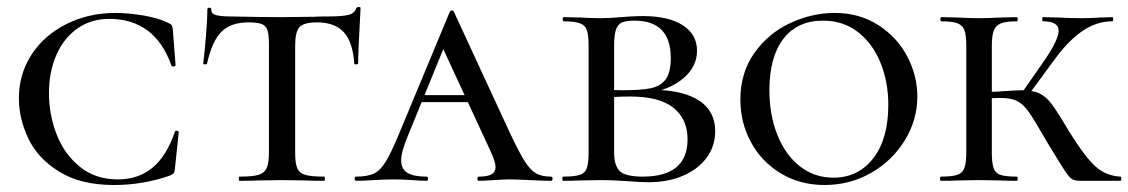

<svg xmlns="http://www.w3.org/2000/svg" viewBox="-20 -517 3226 549"><path d="M462 -451Q469 -448 471 -445Q473 -442 474 -434L482 -331Q482 -328 476.5 -327Q471 -326 470 -330Q423 -463 292 -463Q241 -463 202 -436Q163 -409 141.5 -360.5Q120 -312 120 -251Q120 -189 142 -132.5Q164 -76 208.5 -40Q253 -4 317 -4Q375 -4 415.5 -37Q456 -70 480 -140Q481 -144 486 -143Q491 -142 491 -139L480 -33Q479 -25 477 -22Q475 -19 466 -15Q389 12 306 12Q211 12 149.5 -26Q88 -64 61 -121Q34 -178 34 -236Q34 -305 70 -360.5Q106 -416 169.5 -448Q233 -480 310 -480Q348 -480 391.5 -472.5Q435 -465 462 -451Z M572 -335Q572 -333 566.5 -333Q561 -333 561 -335Q565 -366 569 -415Q573 -464 573 -490Q573 -495 578.5 -495Q584 -495 584 -490Q584 -477 599 -473.5Q614 -470 637 -470Q723 -468 788 -468L875 -469Q892 -470 921 -470Q959 -470 976.5 -474.5Q994 -479 999 -494Q1001 -497 1006 -497Q1011 -497 1011 -494Q1004 -365 1004 -335Q1004 -333 998.5 -333Q993 -333 993 -335Q989 -396 963.5 -424.5Q938 -453 886 -453Q849 -453 836.5 -439.5Q824 -426 824 -387V-81Q824 -50 830 -36Q836 -22 853 -17Q870 -12 907 -12Q909 -12 909 -6Q909 0 907 0Q874 0 856 -1L786 -2L717 -1Q698 0 665 0Q663 0 663 -6Q663 -12 665 -12Q702 -12 719 -17Q736 -22 742.5 -36.5Q749 -51 749 -81V-389Q749 -417 745 -430Q741 -443 729 -448Q717 -453 690 -453Q640 -453 613 -426Q586 -399 572 -335Z M1185 -245H1368L1375 -225H1170ZM1555 0Q1535 0 1495 -2Q1455 -4 1437 -4Q1421 -4 1391 -2Q1363 0 1349 0Q1345 0 1345 -6Q1345 -12 1349 -12Q1374 -12 1385.5 -18.5Q1397 -25 1397 -39Q1397 -54 1383 -84L1239 -395L1271 -434L1144 -123Q1127 -81 1127 -59Q1127 -34 1144.5 -23Q1162 -12 1199 -12Q1204 -12 1204 -6Q1204 0 1199 0Q1185 0 1159 -2Q1131 -4 1107 -4Q1082 -4 1048 -2Q1018 0 999 0Q994 0 994 -6Q994 -12 999 -12Q1030 -12 1048.5 -20.5Q1067 -29 1082.5 -54Q1098 -79 1120 -132L1266 -483Q1268 -487 1272 -487Q1276 -487 1278 -483L1438 -137Q1464 -82 1480 -56.5Q1496 -31 1512.5 -21.5Q1529 -12 1555 -12Q1560 -12 1560 -6Q1560 0 1555 0Z M2025 -142Q2025 -99 2000.5 -66Q1976 -33 1933 -14.5Q1890 4 1835 4Q1808 4 1773 1Q1759 0 1739.5 -1Q1720 -2 1698 -2L1637 -1Q1620 0 1590 0Q1588 0 1588 -6Q1588 -12 1590 -12Q1623 -12 1638 -17Q1653 -22 1658 -36.5Q1663 -51 1663 -81V-387Q1663 -417 1658 -431Q1653 -445 1638 -450.5Q1623 -456 1592 -456Q1589 -456 1589 -462Q1589 -468 1592 -468L1637 -467Q1675 -465 1698 -465Q1725 -465 1755 -468Q1765 -469 1784.5 -470Q1804 -471 1819 -471Q1891 -471 1932 -445Q1973 -419 1973 -372Q1973 -327 1935 -294Q1897 -261 1832 -250L1856 -260Q1937 -258 1981 -228Q2025 -198 2025 -142ZM1736 -385V-256L1705 -262Q1725 -259 1759 -259Q1812 -259 1840 -264.5Q1868 -270 1883 -289.5Q1898 -309 1898 -351Q1898 -458 1794 -458Q1770 -458 1758 -452.5Q1746 -447 1741 -431.5Q1736 -416 1736 -385ZM1946 -119Q1946 -176 1906 -208.5Q1866 -241 1782 -241Q1731 -241 1705 -236L1736 -245V-81Q1736 -43 1752.5 -27.5Q1769 -12 1818 -12Q1946 -12 1946 -119Z M2097 -232Q2097 -309 2137 -365.5Q2177 -422 2239.5 -451Q2302 -480 2367 -480Q2437 -480 2491 -445.5Q2545 -411 2574 -356Q2603 -301 2603 -241Q2603 -174 2567 -115.5Q2531 -57 2470.5 -22.5Q2410 12 2338 12Q2268 12 2213 -21Q2158 -54 2127.5 -110Q2097 -166 2097 -232ZM2520 -217Q2520 -283 2497.5 -338Q2475 -393 2433 -425.5Q2391 -458 2333 -458Q2260 -458 2220 -406Q2180 -354 2180 -259Q2180 -189 2202.5 -132Q2225 -75 2266.5 -42Q2308 -9 2363 -9Q2434 -9 2477 -64.5Q2520 -120 2520 -217Z M2981 -99 2968 -121Q2936 -177 2920.5 -198.5Q2905 -220 2887.5 -228.5Q2870 -237 2839 -237Q2829 -237 2795 -235L2794 -253Q2820 -255 2830 -255Q2888 -259 2900 -259Q2933 -259 2952 -250Q2971 -241 2987.5 -219Q3004 -197 3037 -141Q3083 -67 3113 -40.5Q3143 -14 3184 -12Q3186 -12 3186 -6Q3186 0 3184 0H3069Q3053 0 3045 -5Q3037 -10 3025.5 -27.5Q3014 -45 2981 -99ZM2670 -12Q2702 -12 2717 -17Q2732 -22 2737.5 -36.5Q2743 -51 2743 -81V-387Q2743 -417 2737.5 -431Q2732 -445 2717.5 -450.5Q2703 -456 2672 -456Q2669 -456 2669 -462Q2669 -468 2672 -468L2717 -467Q2755 -465 2779 -465Q2803 -465 2843 -467L2887 -468Q2890 -468 2890 -462Q2890 -456 2887 -456Q2856 -456 2841.5 -450Q2827 -444 2821.5 -429.5Q2816 -415 2816 -385V-81Q2816 -51 2821 -36.5Q2826 -22 2840.5 -17Q2855 -12 2887 -12Q2890 -12 2890 -6Q2890 0 2887 0Q2858 0 2842 -1L2779 -2L2717 -1Q2700 0 2670 0Q2668 0 2668 -6Q2668 -12 2670 -12ZM2898 -246 2971 -351Q3007 -405 3007 -429Q3007 -456 2963 -456Q2960 -456 2960 -462Q2960 -468 2963 -468L3004 -467Q3040 -465 3074 -465Q3097 -465 3129 -467L3160 -468Q3163 -468 3163 -462Q3163 -456 3160 -456Q3116 -456 3076 -429Q3036 -402 2997 -349L2916 -239Z"/></svg>

Font: Cormorant SC Medium
Style: Regular
Weight: 500
Designer: Christian Thalmann (Catharsis Fonts)
Foundry: Catharsis Fonts
Version: Version 4.000